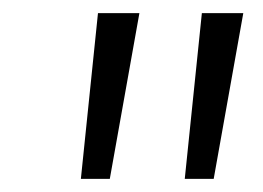

<svg xmlns="http://www.w3.org/2000/svg" viewBox="-20 -705 400 292"><path d="M129 -685H192L147 -433H103ZM287 -685H350L305 -433H261Z"/></svg>

Font: Fira Sans Light
Style: Italic
Weight: 300
Italic angle: -8°
Designer: bBox Type GmbH & Carrois Corporate GbR & Edenspiekermann AG
Foundry: bBox Type GmbH & Carrois Corporate GbR & Edenspiekermann AG
Version: Version 4.301